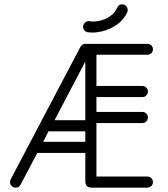

<svg xmlns="http://www.w3.org/2000/svg" viewBox="-20 -860 769 880"><path d="M655 -51Q666 -51 673.5 -43.5Q681 -36 681 -25Q681 -15 673.5 -7.5Q666 0 655 0H401Q371 0 371 -29V-159H151L74 -13Q67 0 52 0Q41 0 33.5 -7.5Q26 -15 26 -25Q26 -32 29 -38L349 -646Q357 -659 372 -659H655Q666 -659 673.5 -652Q681 -645 681 -634Q681 -623 673.5 -616Q666 -609 655 -609H422V-466H633Q643 -466 650.5 -458.5Q658 -451 658 -440Q658 -430 650.5 -422.5Q643 -415 633 -415H422V-347H633Q643 -347 650.5 -339.5Q658 -332 658 -322Q658 -311 650.5 -303.5Q643 -296 633 -296H422V-51ZM230 -309H371V-578ZM208 -258Q205 -258 203 -259L178 -210H371V-258ZM517 -824Q524 -842 543 -840Q553 -839 559.5 -830.5Q566 -822 565 -812Q565 -808 564 -805Q547 -768 514.5 -746Q482 -724 446.5 -716Q411 -708 384 -712Q373 -713 366.5 -721Q360 -729 361 -740Q363 -751 371 -757.5Q379 -764 389 -763Q410 -759 435.5 -764.5Q461 -770 483 -784.5Q505 -799 517 -824Z"/></svg>

Font: Libertine Sup
Style: Regular
Weight: 400
Designer: Bastien Sozeau
Foundry: NBR — Bastien Sozeau
Version: Version 2.003; ttfautohint (v1.8.4.7-5d5b);gftools[0.9.33]